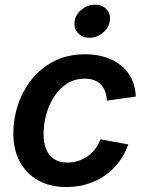

<svg xmlns="http://www.w3.org/2000/svg" viewBox="-20 -775 614 807"><path d="M260.3 11.2Q190.4 11.2 140.4 -16.8Q90.3 -44.9 63.2 -95.5Q36.1 -146 36.1 -213.9Q36.1 -277.3 56.4 -336.9Q76.7 -396.5 115.2 -443.8Q153.8 -491.2 210 -519Q266.1 -546.9 338.4 -546.9Q384.8 -546.9 423.3 -534.4Q461.9 -522 490 -498.8Q518.1 -475.6 533.7 -442.6Q549.3 -409.7 550.8 -369.1L429.2 -352.1Q428.2 -373 422.1 -389.9Q416 -406.7 404.5 -418.9Q393.1 -431.2 376.5 -437.7Q359.9 -444.3 336.4 -444.3Q293.5 -444.3 260.7 -423.1Q228 -401.9 206.3 -367.2Q184.6 -332.5 173.8 -291.7Q163.1 -251 163.1 -211.9Q163.1 -176.3 173.6 -149.2Q184.1 -122.1 206.5 -106.9Q229 -91.8 264.2 -91.8Q288.1 -91.8 309.6 -98.9Q331.1 -106 349.1 -118.9Q367.2 -131.8 380.9 -149.9Q394.5 -168 402.3 -189.5L519 -168Q504.9 -127 480 -94Q455.1 -61 421.4 -37.6Q387.7 -14.2 346.9 -1.5Q306.2 11.2 260.3 11.2ZM356 -616.2Q325.2 -616.2 307.1 -636.7Q289.1 -657.2 293.9 -686Q298.3 -715.3 323.5 -735.4Q348.6 -755.4 379.4 -755.4Q410.2 -755.4 428.2 -735.4Q446.3 -715.3 441.4 -686Q437 -657.2 411.9 -636.7Q386.7 -616.2 356 -616.2Z"/></svg>

Font: Inter 18pt SemiBold
Style: Italic
Weight: 600
Italic angle: -9.3988°
Designer: Rasmus Andersson
Foundry: rsms
Version: Version 4.001;git-66647c0bb